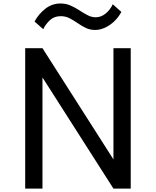

<svg xmlns="http://www.w3.org/2000/svg" viewBox="-20 -1108 916 1128"><path d="M128 0V-825H229.5L646.5 -171.5V-825H748V0H646.5L229.5 -653V0ZM539 -932Q508.5 -932 483.5 -944.2Q458.5 -956.5 435.5 -972.5Q412.5 -988.5 388.8 -1000.8Q365 -1013 336.5 -1013Q298.5 -1013 273.2 -989.5Q248 -966 234 -936.5L183 -981.5Q207 -1026 246.5 -1056.8Q286 -1087.5 335 -1087.5Q368 -1087.5 395.2 -1075.2Q422.5 -1063 446.8 -1047Q471 -1031 494.5 -1018.8Q518 -1006.5 542.5 -1006.5Q573.5 -1006.5 600.2 -1028Q627 -1049.5 642.5 -1083L693 -1038Q676 -1006 650.5 -982Q625 -958 596 -945Q567 -932 539 -932Z"/></svg>

Font: Spartan Thin Medium
Style: Regular
Weight: 500
Version: Version 1.004